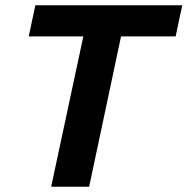

<svg xmlns="http://www.w3.org/2000/svg" viewBox="-20 -708 711 728"><path d="M174 0 296 -570H89L114 -688H671L646 -570H439L318 0Z"/></svg>

Font: Saira SemiBold
Style: Italic
Weight: 600
Italic angle: -12°
Designer: Hector Gatti with collaboration of the Omnibus-Type team
Foundry: Omnibus-Type
Version: Version 1.100; ttfautohint (v1.8.3)